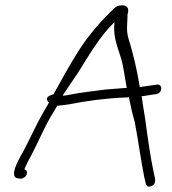

<svg xmlns="http://www.w3.org/2000/svg" viewBox="-20 -622 646 721"><path d="M65 -49C49 -22 11 46 49 48L57 49C79 49 91 21 72 14L73 10C79 -4 87 -20 97 -38C121 -83 143 -136 170 -183L195 -225C206 -226 220 -227 238 -230C302 -243 377 -253 451 -256C455 -256 460 -256 464 -257C470 -226 477 -195 486 -164C500 -91 509 -20 522 45C528 60 524 86 548 77C572 68 560 42 558 30C544 -37 535 -102 525 -177C520 -205 516 -233 512 -261C516 -261 520 -261 523 -262C549 -266 555 -267 568 -269C591 -273 592 -309 567 -304C559 -303 527 -298 505 -295C494 -362 480 -421 462 -479C453 -510 459 -533 459 -569L461 -575V-580C464 -591 455 -602 441 -602C424 -602 417 -599 407 -589C362 -546 315 -493 279 -437C243 -382 213 -325 181 -268L172 -265C153 -258 152 -248 164 -237C156 -222 147 -208 139 -194C112 -146 90 -95 65 -49ZM215 -262C215 -263 217 -263 217 -264V-266C236 -295 255 -322 273 -349C314 -414 356 -488 410 -539C404 -488 419 -452 432 -411C444 -376 448 -332 456 -292H455L378 -286C331 -280 278 -274 234 -265Z"/></svg>

Font: Stray Cat
Style: ExtObl
Weight: 400
Version: Version 1.0